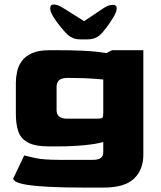

<svg xmlns="http://www.w3.org/2000/svg" viewBox="-20 -676 731 872"><path d="M369 176Q266 176 201 172.5Q136 169 101 163Q66 157 53 149.5Q40 142 40 135L90 30Q101 33 139 41.5Q177 50 250 50H401Q427 50 438.5 41Q450 32 449 10V-31Q418 -22 362.5 -16.5Q307 -11 233 -11H204Q138 -11 105.5 -29.5Q73 -48 62.5 -81Q52 -114 52 -160V-300Q52 -324 57.5 -350Q63 -376 78.5 -398Q94 -420 124.5 -434Q155 -448 204 -448H234Q304 -448 348 -446Q392 -444 418.5 -441Q445 -438 463 -435L489 -448H631V28Q631 94 589 135Q547 176 449 176ZM285 -137H418Q441 -137 445 -141Q449 -145 449 -167V-315Q427 -317 406.5 -318.5Q386 -320 360.5 -321Q335 -322 296 -322H285Q237 -322 237 -282V-177Q236 -137 285 -137ZM208 -638Q208 -622 223.5 -597.5Q239 -573 258 -550.5Q277 -528 288 -518Q299 -508 313 -502.5Q327 -497 352 -497H372Q396 -497 411 -503Q426 -509 435 -518Q446 -528 463.5 -551Q481 -574 495.5 -598.5Q510 -623 510 -638Q510 -655 491 -654Q472 -653 455 -642L362 -580L263 -642Q242 -655 225 -655.5Q208 -656 208 -638Z"/></svg>

Font: Goldman
Style: Bold
Weight: 700
Designer: Jaikishan Patel
Version: Version 1.000; ttfautohint (v1.8.3)